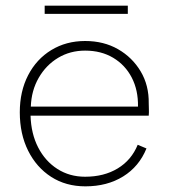

<svg xmlns="http://www.w3.org/2000/svg" viewBox="-20 -652 597 679"><path d="M138 -632H432V-603H138ZM282 7Q213 7 161 -26.5Q109 -60 79.5 -119Q50 -178 50 -255Q50 -329 79.5 -386Q109 -443 161.5 -475Q214 -507 281 -507Q347 -507 397.5 -478Q448 -449 477.5 -399.5Q507 -350 506 -286Q506 -278 506.5 -266.5Q507 -255 506 -243H88Q90 -179 115 -130.5Q140 -82 183 -54.5Q226 -27 281 -27Q348 -27 396.5 -56.5Q445 -86 467 -140L498 -127Q472 -63 415.5 -28Q359 7 282 7ZM468 -275Q469 -333 446 -377.5Q423 -422 380.5 -447.5Q338 -473 281 -473Q228 -473 185.5 -447.5Q143 -422 117 -377Q91 -332 89 -275Z"/></svg>

Font: Albert Sans ExtraLight
Style: Regular
Weight: 250
Designer: Andreas Rasmussen
Foundry: a.Foundry
Version: Version 1.025